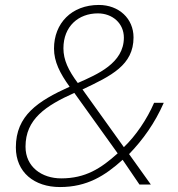

<svg xmlns="http://www.w3.org/2000/svg" viewBox="-20 -745 720 775"><path d="M222 10C332 10 404 -36 475 -100L543 0H589L501 -123C557 -181 605 -248 641 -330H602C573 -263 528 -197 480 -151L313 -384C429 -439 519 -482 519 -594C519 -670 460 -725 379 -725C269 -725 198 -651 198 -549C198 -496 222 -449 261 -395C133 -337 44 -279 44 -150C44 -49 119 10 222 10ZM294 -410C256 -461 236 -503 236 -550C236 -639 297 -691 375 -691C434 -691 480 -651 480 -593C480 -490 373 -445 294 -410ZM227 -25C149 -25 83 -71 83 -153C83 -264 164 -318 280 -370L455 -126C387 -65 325 -25 227 -25Z"/></svg>

Font: Noto Sans ExtraLight
Style: Italic
Weight: 200
Italic angle: -12°
Designer: Monotype Design Team
Foundry: Monotype Imaging Inc.
Version: Version 2.013